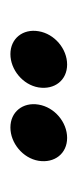

<svg xmlns="http://www.w3.org/2000/svg" viewBox="90 -830 149 369"><g transform="rotate(-90 164.5 -645.5)"><path d="M84 -591C114 -591 143 -615 148 -646C153 -676 134 -700 104 -700C74 -700 45 -676 40 -646C35 -615 54 -591 84 -591ZM181 -646C176 -615 195 -591 225 -591C255 -591 284 -615 289 -646C294 -676 275 -700 245 -700C215 -700 186 -676 181 -646Z"/></g></svg>

Font: RL Madena Oblique
Style: Regular
Weight: 400
Italic angle: -10°
Designer: I Kadek Wantara Putra
Foundry: Roughlines ID
Version: Version 1.000;Glyphs 3.1.2 (3151)